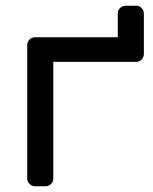

<svg xmlns="http://www.w3.org/2000/svg" viewBox="-20 -650 535 670"><path d="M391 -603Q391 -614 399 -622Q407 -630 418 -630H455Q466 -630 474 -622Q482 -614 482 -603V-461Q482 -450 474 -442Q466 -434 455 -434H166V-27Q166 -16 158 -8Q150 0 139 0H102Q91 0 83 -8Q75 -16 75 -27V-493Q75 -504 83 -512Q91 -520 102 -520H391Z"/></svg>

Font: Rubik
Style: Regular
Weight: 400
Designer: Hubert & Fischer
Foundry: Hubert & Fischer
Version: Version 1.100